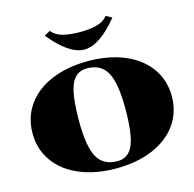

<svg xmlns="http://www.w3.org/2000/svg" viewBox="-137 -1129 1293 1279"><g transform="rotate(-15 510.0 -490.0)"><path d="M316.9 -990.2Q345.2 -955.6 394 -942.9Q442.9 -930.2 509.8 -930.2Q577.1 -930.2 626 -942.9Q674.8 -955.6 703.1 -990.2L743.2 -967.8Q614.7 -810.1 509.8 -810.1Q405.3 -810.1 276.9 -967.8ZM761.5 -36.1Q652.3 9.8 509.8 9.8Q367.2 9.8 258.1 -36.1Q148.9 -82 89.4 -166Q29.8 -250 29.8 -359.9Q29.8 -469.7 89.4 -554Q148.9 -638.2 258.1 -684.1Q367.2 -730 509.8 -730Q652.3 -730 761.5 -684.1Q870.6 -638.2 930.4 -554Q990.2 -469.7 990.2 -359.9Q990.2 -250 930.4 -166Q870.6 -82 761.5 -36.1ZM529.8 -35.2Q606 -35.2 637.9 -109.6Q669.9 -184.1 669.9 -359.9Q669.9 -535.6 628.9 -610.4Q587.9 -685.1 490.2 -685.1Q414.1 -685.1 382.1 -610.4Q350.1 -535.6 350.1 -359.9Q350.1 -184.1 391.1 -109.6Q432.1 -35.2 529.8 -35.2Z"/></g></svg>

Font: Yokawerad
Style: Regular
Weight: 500
Designer: gluk
Foundry: gluk
Version: Version 0.79